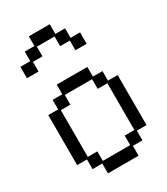

<svg xmlns="http://www.w3.org/2000/svg" viewBox="-213 -943 926 1064"><g transform="rotate(-30 250.0 -410.5)"><path d="M28 -726H91V-787H153V-849H287V-787H349V-726H410V-653H338V-715H276V-777H163V-715H102V-653H28ZM91 -97H28V-417H91V-478H153V-540H349V-478H410V-417H472V-97H410V-35H349V28H153V-35H91ZM163 -107V-46H338V-107H400V-406H338V-468H163V-406H102V-107Z"/></g></svg>

Font: DotGothic16
Style: Regular
Weight: 400
Designer: Fontworks Inc.
Foundry: Fontworks Inc.
Version: Version 1.100